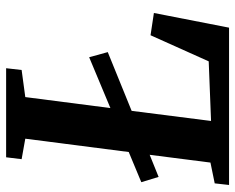

<svg xmlns="http://www.w3.org/2000/svg" viewBox="-92 -692 783 640"><g transform="rotate(-90 300.0 -372.5)"><path d="M8.3 -48.8 77.6 -63 103.5 -265.6 29.8 -235.8 12.2 -293.5 112.8 -335.4 157.2 -680.2 88.9 -692.4 95.2 -744.1H392.1L386.2 -692.4L295.9 -680.2L259.3 -396.5L428.7 -467.3L445.8 -405.3L250 -325.7L216.3 -61L415 -68.8L502 -262.7L576.2 -251.5L527.3 -1H2.9Z"/></g></svg>

Font: Merriweather Bold
Style: Italic
Weight: 700
Italic angle: -7°
Designer: Eben Sorkin ( eben@eyebytes.com )
Foundry: Eben Sorkin ( eben@eyebytes.com )
Version: Version 1.5; ttfautohint (v0.97) -l 13 -r 13 -G 200 -x 24 -f